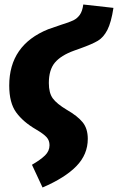

<svg xmlns="http://www.w3.org/2000/svg" viewBox="-20 -608 524 853"><path d="M122 124Q160 102 180 82.5Q200 63 200 37Q200 16 187 1.5Q174 -13 140 -33Q83 -66 52 -108.5Q21 -151 21 -228Q21 -408 194 -478L252 -498Q288 -509 305.5 -517.5Q323 -526 334.5 -542Q346 -558 350 -588L484 -573Q474 -508 457 -475Q440 -442 415 -427Q390 -412 337 -393L309 -383Q251 -362 224 -330Q197 -298 197 -239Q197 -195 214.5 -171Q232 -147 277 -120Q324 -93 347 -65Q370 -37 370 9Q370 78 319.5 130Q269 182 169 225Z"/></svg>

Font: Fira Sans Condensed ExtraBold
Style: Italic
Weight: 800
Width: 3
Italic angle: -8°
Designer: bBox Type GmbH & Carrois Corporate GbR & Edenspiekermann AG
Foundry: bBox Type GmbH & Carrois Corporate GbR & Edenspiekermann AG
Version: Version 4.301